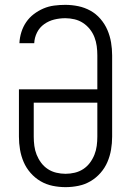

<svg xmlns="http://www.w3.org/2000/svg" viewBox="-20 -763 540 791"><path d="M250 8Q223 8 196.5 2.5Q170 -3 147 -16.5Q124 -30 106 -50.5Q88 -71 77.5 -95.5Q67 -120 62.5 -146.5Q58 -173 58 -200V-395H381V-535Q381 -554 378.5 -573Q376 -592 369 -610Q362 -628 350 -643Q338 -658 322 -668.5Q306 -679 287 -683.5Q268 -688 249 -688Q226 -688 203.5 -682.5Q181 -677 162 -663.5Q143 -650 132.5 -629Q122 -608 121 -585H60Q61 -608 68 -630.5Q75 -653 88 -672Q101 -691 119.5 -705Q138 -719 159 -728Q180 -737 203 -740Q226 -743 249 -743Q276 -743 302.5 -737.5Q329 -732 352.5 -719Q376 -706 394 -685Q412 -664 422.5 -639.5Q433 -615 437.5 -588.5Q442 -562 442 -535V-200Q442 -173 437.5 -146.5Q433 -120 422.5 -95.5Q412 -71 394 -50.5Q376 -30 353 -16.5Q330 -3 303.5 2.5Q277 8 250 8ZM250 -47Q269 -47 288 -51.5Q307 -56 323 -66.5Q339 -77 350.5 -92.5Q362 -108 369 -125.5Q376 -143 378.5 -162Q381 -181 381 -200V-340H119V-200Q119 -181 121.5 -162Q124 -143 131 -125.5Q138 -108 149.5 -92.5Q161 -77 177 -66.5Q193 -56 212 -51.5Q231 -47 250 -47Z"/></svg>

Font: Iosevka Term Light
Style: Regular
Weight: 300
Monospace: yes
Designer: Belleve Invis
Foundry: Belleve Invis
Version: Version 9.0.1; ttfautohint (v1.8.3)